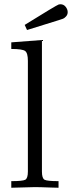

<svg xmlns="http://www.w3.org/2000/svg" viewBox="-20 -882 338 902"><path d="M33 0V-31Q86 -31 98.5 -37.5Q111 -44 111 -76V-596Q111 -633 98 -642.5Q85 -652 33 -652V-683L177 -694V-76Q177 -44 189.5 -37.5Q202 -31 255 -31V0Q243 0 217.5 -1Q192 -2 173.5 -2.5Q155 -3 144 -3Q132 -3 33 0ZM96 -765Q246 -858 256 -861Q259 -862 264 -862Q279 -862 288.5 -850Q298 -838 298 -825Q298 -813 290 -804.5Q282 -796 276 -794Q270 -792 255 -787L107 -741Z"/></svg>

Font: CMU Serif
Style: Roman
Weight: 500
Version: Version 0.7.0